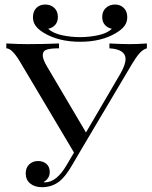

<svg xmlns="http://www.w3.org/2000/svg" viewBox="-20 -796 656 831"><path d="M7.8 0ZM615.7 -607.9V-586.9Q599.6 -582.5 585 -566.7Q570.3 -550.8 551.3 -519L338.4 -160.2L292.5 -82Q263.2 -31.2 237.3 -11.2Q205.1 14.2 161.6 14.2Q130.4 14.2 110.8 -1.7Q91.3 -17.6 91.3 -45.9Q91.3 -69.8 106.4 -84.5Q121.6 -99.1 144.5 -99.1Q166.5 -99.1 180.9 -86.7Q195.3 -74.2 195.3 -51.8Q195.3 -23.4 168.5 -7.8Q170.4 -6.8 174.3 -6.8Q225.1 -6.8 268.6 -82L300.3 -135.7L65.4 -530.8Q31.7 -586.9 7.3 -586.9V-607.9Q61.5 -605 96.7 -605Q172.4 -605 235.4 -607.9V-586.9Q201.2 -586.9 183.1 -581.5Q165 -576.2 165 -556.6Q165 -540 182.6 -509.8L352.1 -222.7L500.5 -476.1Q523.4 -515.6 523.4 -540.5Q523.4 -582.5 453.6 -586.9V-607.9Q510.7 -605 538.6 -605Q577.6 -605 615.7 -607.9ZM530.8 -721.2Q530.8 -700.7 519.3 -684.6Q507.8 -668.5 482.4 -653.3Q419.4 -615.2 326.7 -615.2Q234.4 -615.2 170.4 -653.3Q145.5 -668.5 134 -684.6Q122.6 -700.7 122.6 -721.2Q122.6 -746.6 137.2 -761.5Q151.9 -776.4 175.8 -776.4Q199.7 -776.4 215.1 -761.7Q230.5 -747.1 230.5 -722.2Q230.5 -701.7 219 -688.5Q207.5 -675.3 188.5 -671.4Q209.5 -651.9 248.3 -643.6Q287.1 -635.3 326.7 -635.3Q366.2 -635.3 405 -643.6Q443.8 -651.9 464.4 -671.4Q445.3 -675.3 433.8 -688.5Q422.4 -701.7 422.4 -722.2Q422.4 -747.1 438.2 -761.7Q454.1 -776.4 477.5 -776.4Q501 -776.4 515.9 -761.5Q530.8 -746.6 530.8 -721.2Z"/></svg>

Font: Playfair Display SC
Style: Regular
Weight: 400
Designer: Claus Eggers Sørensen
Foundry: Claus Eggers Sørensen
Version: Version 1.004;PS 001.004;hotconv 1.0.70;makeotf.lib2.5.58329